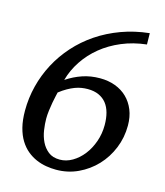

<svg xmlns="http://www.w3.org/2000/svg" viewBox="-110 -801 776 901"><g transform="rotate(15 278.0 -350.5)"><path d="M413.1 -245.1Q413.1 -277.8 406 -304.2Q398.9 -330.6 384.3 -349.1Q369.6 -367.7 346.9 -377.9Q324.2 -388.2 293 -388.2Q277.8 -388.2 262.7 -385.7Q247.6 -383.3 231.4 -377.2Q215.3 -371.1 197.5 -361.1Q179.7 -351.1 160.2 -335.9Q159.2 -331.1 155.8 -316.7Q152.3 -302.2 148.9 -283.2Q145.5 -264.2 142.8 -243.2Q140.1 -222.2 140.1 -204.1Q140.1 -178.7 144.5 -148.9Q148.9 -119.1 161.1 -93.8Q173.3 -68.4 194.8 -51.3Q216.3 -34.2 251 -34.2Q282.2 -34.2 311.5 -51.3Q340.8 -68.4 363.5 -97.4Q386.2 -126.5 399.7 -164.8Q413.1 -203.1 413.1 -245.1ZM519 -271Q519 -212.9 497.8 -160.9Q476.6 -108.9 439.5 -69.6Q402.3 -30.3 352.8 -7.1Q303.2 16.1 246.1 16.1Q222.7 16.1 197.8 12Q172.9 7.8 149.2 -2.4Q125.5 -12.7 104.7 -29.8Q84 -46.9 68.1 -72.5Q52.2 -98.1 43.2 -133.3Q34.2 -168.5 34.2 -214.8Q34.2 -275.9 49.1 -334.7Q64 -393.6 92.3 -446.8Q120.6 -500 161.6 -545.9Q202.6 -591.8 255.1 -627.2Q307.6 -662.6 370.6 -685.8Q433.6 -709 505.9 -716.8L506.8 -662.1Q441.9 -654.8 387.2 -631.8Q332.5 -608.9 290 -574.2Q247.6 -539.6 218 -495.1Q188.5 -450.7 174.8 -400.9Q211.4 -425.3 251 -438.7Q290.5 -452.1 335.9 -452.1Q376 -452.1 409.7 -439.7Q443.4 -427.2 467.5 -403.8Q491.7 -380.4 505.4 -346.9Q519 -313.5 519 -271Z"/></g></svg>

Font: Charis SIL Am
Style: Italic
Weight: 400
Italic angle: -11°
Foundry: SIL International
Version: Version 5.000